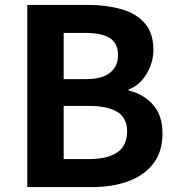

<svg xmlns="http://www.w3.org/2000/svg" viewBox="-20 -761 721 781"><path d="M91 0V-741H336Q412 -741 472.5 -724Q533 -707 568.5 -667Q604 -627 604 -558Q604 -524 591.5 -491.5Q579 -459 557 -434Q535 -409 503 -397V-393Q563 -379 602 -335.5Q641 -292 641 -218Q641 -144 603.5 -95.5Q566 -47 501.5 -23.5Q437 0 355 0ZM239 -439H326Q396 -439 428 -465.5Q460 -492 460 -536Q460 -585 427 -606Q394 -627 327 -627H239ZM239 -114H342Q418 -114 457.5 -141.5Q497 -169 497 -227Q497 -281 457.5 -305.5Q418 -330 342 -330H239Z"/></svg>

Font: Noto Sans SC Thin
Style: Bold
Weight: 700
Version: Version 2.004-H2;hotconv 1.0.118;makeotfexe 2.5.65603